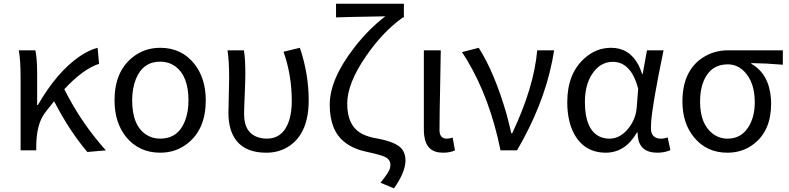

<svg xmlns="http://www.w3.org/2000/svg" viewBox="-20 -816 4282 1042"><path d="M554.7 0 454.1 8.8Q359.4 -102.5 279.3 -255.9Q276.4 -261.7 273.4 -266.6Q267.6 -258.8 255.9 -244.1Q232.4 -215.8 221.7 -200.2Q178.7 -141.6 176.8 -28.3V0H91.8V-393.6Q91.8 -490.2 82 -543H171.9Q181.6 -500 181.6 -416V-246.1H185.5Q290 -426.8 413.1 -510.7Q463.9 -544.9 509.8 -556.6L517.6 -469.7Q430.7 -441.4 329.1 -332Q410.2 -169.9 522.5 -37.1Q539.1 -16.6 554.7 0Z M849.6 12.7Q733.4 12.7 663.1 -74.2Q601.6 -152.3 601.6 -271.5Q601.6 -425.8 698.2 -503.9Q762.7 -556.6 849.6 -556.6Q965.8 -556.6 1035.2 -468.8Q1096.7 -390.6 1096.7 -271.5Q1096.7 -117.2 1000 -39.1Q935.5 12.7 849.6 12.7ZM849.6 -63.5Q945.3 -63.5 983.4 -158.2Q1002.9 -207 1002.9 -271.5Q1002.9 -404.3 929.7 -457Q894.5 -481.4 849.6 -481.4Q755.9 -481.4 717.8 -387.7Q697.3 -337.9 697.3 -271.5Q697.3 -132.8 775.4 -84Q807.6 -63.5 849.6 -63.5Z M1425.8 12.7Q1270.5 12.7 1231.4 -115.2Q1219.7 -154.3 1219.7 -202.1Q1219.7 -234.4 1221.7 -297.9Q1223.6 -361.3 1223.6 -393.6Q1223.6 -486.3 1214.8 -543H1303.7Q1311.5 -498 1311.5 -416Q1311.5 -386.7 1308.6 -311.5Q1304.7 -230.5 1304.7 -196.3Q1304.7 -89.8 1389.6 -68.4Q1407.2 -63.5 1426.8 -63.5Q1516.6 -63.5 1548.8 -161.1Q1563.5 -206.1 1563.5 -267.6Q1563.5 -409.2 1518.6 -535.2L1607.4 -556.6Q1655.3 -415 1655.3 -271.5Q1655.3 -96.7 1552.7 -25.4Q1498 12.7 1425.8 12.7Z M2118.2 206.1 2044.9 175.8Q2090.8 119.1 2096.7 96.7Q2098.6 87.9 2098.6 77.1Q2098.6 48.8 2066.4 34.2Q2039.1 22.5 1973.6 8.8Q1832 -20.5 1790 -126Q1769.5 -177.7 1769.5 -248Q1769.5 -386.7 1903.3 -558.6Q1981.4 -659.2 2071.3 -727.5Q1848.6 -723.6 1803.7 -721.7V-795.9H2171.9V-721.7H2167Q2059.6 -645.5 1968.8 -514.6Q1864.3 -364.3 1864.3 -252.9Q1864.3 -129.9 1948.2 -87.9Q1979.5 -72.3 2026.4 -64.5Q2133.8 -44.9 2163.1 -4.9Q2180.7 19.5 2180.7 55.7Q2179.7 119.1 2118.2 206.1Z M2383.8 12.7Q2293 12.7 2282.2 -81.1Q2280.3 -96.7 2280.3 -113.3V-543H2372.1Q2371.1 -486.3 2369.1 -370.1Q2365.2 -186.5 2365.2 -106.4Q2367.2 -64.5 2403.3 -63.5Q2419.9 -63.5 2436.5 -69.3L2449.2 0Q2422.9 12.7 2383.8 12.7Z M2696.3 0Q2639.6 -281.2 2514.6 -490.2Q2501 -512.7 2487.3 -533.2L2578.1 -556.6Q2664.1 -421.9 2729.5 -195.3Q2744.1 -140.6 2754.9 -92.8H2759.8Q2877.9 -341.8 2895.5 -543H2987.3Q2950.2 -301.8 2819.3 -59.6Q2803.7 -30.3 2786.1 0Z M3268.6 12.7Q3151.4 12.7 3095.7 -89.8Q3058.6 -159.2 3058.6 -261.7Q3058.6 -415 3150.4 -498Q3213.9 -556.6 3296.9 -556.6Q3395.5 -556.6 3445.3 -462.9Q3457 -439.5 3464.8 -414.1H3467.8L3491.2 -543H3581.1Q3519.5 -245.1 3513.7 -151.4Q3512.7 -133.8 3512.7 -119.1Q3512.7 -73.2 3552.7 -64.5Q3559.6 -63.5 3566.4 -63.5Q3585 -63.5 3603.5 -70.3L3618.2 -1Q3585.9 12.7 3547.9 12.7Q3450.2 12.7 3441.4 -77.1Q3440.4 -86.9 3440.4 -96.7H3436.5Q3374 11.7 3268.6 12.7ZM3287.1 -63.5Q3349.6 -63.5 3395.5 -126Q3430.7 -173.8 3435.5 -232.4L3443.4 -335Q3405.3 -479.5 3306.6 -480.5Q3235.4 -480.5 3191.4 -411.1Q3154.3 -351.6 3154.3 -262.7Q3154.3 -112.3 3235.4 -74.2Q3259.8 -63.5 3287.1 -63.5Z M3927.7 12.7Q3814.5 12.7 3746.1 -71.3Q3683.6 -147.5 3683.6 -264.6Q3683.6 -429.7 3792 -502Q3853.5 -543 3931.6 -543H4228.5V-464.8Q4134.8 -472.7 4057.6 -473.6V-469.7Q4154.3 -415 4164.1 -279.3Q4165 -266.6 4165 -253.9Q4165 -106.4 4070.3 -34.2Q4009.8 12.7 3927.7 12.7ZM3928.7 -63.5Q4009.8 -63.5 4049.8 -140.6Q4076.2 -191.4 4076.2 -260.7Q4076.2 -370.1 4018.6 -428.7Q3980.5 -466.8 3929.7 -466.8Q3837.9 -466.8 3799.8 -378.9Q3779.3 -331.1 3779.3 -264.6Q3779.3 -142.6 3848.6 -89.8Q3884.8 -63.5 3928.7 -63.5Z"/></svg>

Font: Taipei Sans TC Beta
Style: Regular
Weight: 400
Designer: JT Foundry
Foundry: JT Foundry
Version: Version 1.000